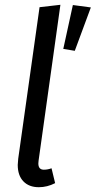

<svg xmlns="http://www.w3.org/2000/svg" viewBox="-20 -769 399 801"><path d="M141 -99 140 -87Q140 -61 163 -61Q179 -61 195 -67L210 -5Q177 12 142 12Q101 12 77.5 -12.5Q54 -37 54 -81Q54 -89 56 -107L145 -739L232 -749ZM359 -738 292 -557 244 -565 284 -748Z"/></svg>

Font: Fira Sans Condensed
Style: Italic
Weight: 400
Width: 3
Italic angle: -8°
Designer: bBox Type GmbH & Carrois Corporate GbR & Edenspiekermann AG
Foundry: bBox Type GmbH & Carrois Corporate GbR & Edenspiekermann AG
Version: Version 4.301